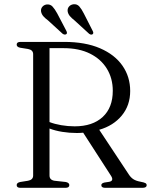

<svg xmlns="http://www.w3.org/2000/svg" viewBox="-20 -901 724 921"><path d="M604.5 -464.5Q604.5 -395.5 564.2 -346.8Q524 -298 456 -278.5L598 -64Q607 -50 619.2 -41.8Q631.5 -33.5 653 -29.5Q672 -26 677.8 -22.5Q683.5 -19 683.5 -13Q683.5 0 663 0H485.5Q466 0 466 -13Q466 -22 481.5 -25.5L504.5 -29Q528 -34 512 -58.5L379 -264.5Q363.5 -263 349 -263Q313 -263 278.8 -268.5Q244.5 -274 217.5 -284.5V-59Q217.5 -38 241 -34L295.5 -28Q312.5 -24.5 312.5 -13Q312.5 0 293.5 0H78.5Q60 0 60 -13Q60 -24.5 77 -28L114.5 -34Q139 -38.5 139 -59V-641Q139 -661.5 114.5 -666L77 -672Q60 -675.5 60 -687Q60 -700 78.5 -700H287.5Q389 -700 459.8 -669.5Q530.5 -639 567.5 -585.8Q604.5 -532.5 604.5 -464.5ZM217.5 -670V-315.5Q241.5 -306 273.8 -300.5Q306 -295 338 -295Q424 -295 472.5 -339.8Q521 -384.5 521 -465.5Q521 -525 492.8 -571.2Q464.5 -617.5 411.8 -643.8Q359 -670 285.5 -670ZM382 -836.5 424.5 -753Q430.5 -742 424.5 -737Q417 -732 407.5 -739L337 -803.5Q324 -813.5 315.2 -823.8Q306.5 -834 304.5 -847Q303 -860 310.8 -869.2Q318.5 -878.5 332 -880.5Q349.5 -882.5 360.5 -870Q371.5 -857.5 382 -836.5ZM254.5 -836.5 298 -753.5Q304 -742 298.5 -737.5Q291 -732 280.5 -739L210.5 -803Q197.5 -812.5 188.5 -822.5Q179.5 -832.5 177 -845.5Q175 -858.5 182.8 -868Q190.5 -877.5 203.5 -879.5Q221 -881.5 232 -869.5Q243 -857.5 254.5 -836.5Z"/></svg>

Font: Fraunces 9pt S000 Light
Style: Regular
Weight: 300
Version: Version 1.000; ttfautohint (v1.8.3)